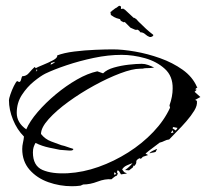

<svg xmlns="http://www.w3.org/2000/svg" viewBox="-20 -638 714 665"><path d="M229 7Q187 7 147.5 -7Q108 -21 82.5 -50Q57 -79 57 -122Q57 -133 59.5 -143.5Q62 -154 63 -165Q39 -189 25 -223.5Q11 -258 11 -291Q11 -296 16 -311Q21 -326 28 -340Q35 -354 39 -357H40L46 -354Q51 -354 53 -362.5Q55 -371 57 -374Q71 -374 80.5 -385.5Q90 -397 100 -406L104 -402Q111 -406 129.5 -413.5Q148 -421 164 -429.5Q180 -438 178 -446Q201 -455 237 -459.5Q273 -464 310 -465.5Q347 -467 371 -467Q404 -467 447.5 -459.5Q491 -452 534.5 -436.5Q578 -421 612.5 -396.5Q647 -372 662 -337L664 -336L656 -329L661 -327L654 -320L674 -302L656 -292L663 -288H662Q664 -273 653 -255Q642 -237 625.5 -218Q609 -199 592.5 -182.5Q576 -166 566 -155Q557 -154 549.5 -150Q542 -146 533 -144L496 -116L484 -106L493 -101L475 -95L468 -88L463 -90Q451 -84 452 -77.5Q453 -71 445 -63L443 -65L440 -58L427 -48L413 -49Q429 -60 439 -73Q430 -70 419 -65Q408 -60 403 -51L410 -42L420 -37L399 -34L392 -46L387 -48L385 -42L388 -37L385 -30Q379 -28 375 -24.5Q371 -21 366 -17Q344 -19 318 -9Q292 1 268 1L259 5Q252 6 244.5 6.5Q237 7 229 7ZM215 -38Q268 -41 321.5 -60Q375 -79 424 -110Q473 -141 511 -181Q549 -221 569 -265L567 -273Q578 -304 578 -331Q579 -374 551 -399.5Q523 -425 482 -436.5Q441 -448 401 -448Q355 -448 305 -437.5Q255 -427 210.5 -412Q166 -397 137 -383Q121 -375 97.5 -356Q74 -337 56 -309.5Q38 -282 38 -247Q38 -213 71 -190Q83 -218 110.5 -250Q138 -282 173.5 -311.5Q209 -341 246.5 -362.5Q284 -384 317 -391L337 -384Q350 -397 374.5 -404Q399 -411 426 -414Q453 -417 471 -417Q482 -417 493 -413Q504 -409 514 -404Q508 -403 502 -402.5Q496 -402 489 -402Q480 -402 478 -401Q476 -400 465 -400Q439 -400 396.5 -384Q354 -368 306.5 -342Q259 -316 217 -285.5Q175 -255 148.5 -225.5Q122 -196 122 -174Q136 -156 157.5 -148Q179 -140 193 -135Q203 -133 213.5 -129Q224 -125 234 -122Q234 -116 221 -116.5Q208 -117 188 -119Q177 -121 151 -126.5Q125 -132 103 -143Q99 -136 96.5 -128.5Q94 -121 94 -110Q94 -64 127 -49.5Q160 -35 215 -38ZM155 -414Q166 -418 171 -424L157 -420ZM104 -390 109 -394 108 -399Q107 -397 106 -394.5Q105 -392 104 -390ZM589 -186 595 -195 580 -198 578 -195V-193ZM572 -177 581 -179 577 -187ZM499 -107 498 -108Q503 -113 509.5 -116Q516 -119 523 -122H524L519 -112Q514 -110 509 -109.5Q504 -109 499 -107ZM375 -33 383 -35 377 -42 375 -36ZM498 -510Q490 -513 483.5 -519Q477 -525 469 -526Q466 -525 464 -529Q462 -533 458 -534Q457 -536 454.5 -535Q452 -534 448 -535L432 -542L412 -562Q409 -560 408 -561L400 -565Q396 -568 396.5 -570Q397 -572 391 -573L384 -575L375 -579L364 -586L363 -594L362 -597H364L366 -598Q366 -600 367.5 -600.5Q369 -601 370 -602L379 -609Q384 -611 389 -615.5Q394 -620 398 -616Q400 -615 399 -611Q398 -607 400 -607L406 -608Q409 -608 409 -606L410 -605L411 -606L442 -577Q443 -576 446 -576L449 -573L450 -574L460 -563L486 -538Q492 -533 497.5 -528Q503 -523 510 -518Q511 -518 511 -516Q511 -514 507 -511.5Q503 -509 498 -510Z"/></svg>

Font: Kolker Brush
Style: Regular
Weight: 400
Designer: Robert E. Leuschke
Foundry: Robert E. Leuschke
Version: Version 1.010; ttfautohint (v1.8.3)